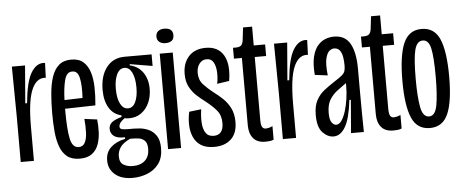

<svg xmlns="http://www.w3.org/2000/svg" viewBox="-52 -790 2555 1058"><g transform="rotate(-5 1225.5 -261.0)"><path d="M35 0V-250L32 -528H105L88 -320H98Q109 -437 137.5 -485Q166 -533 206 -533Q213 -533 216 -532L213 -450Q210 -451 205 -451Q158 -451 133 -388.5Q108 -326 108 -189V0Z M361 10Q317 10 291 -11Q265 -32 252 -69Q239 -106 235 -153Q231 -200 231 -251Q231 -309 235.5 -360.5Q240 -412 253 -452Q266 -492 292 -515Q318 -538 361 -538Q403 -538 427.5 -516.5Q452 -495 463.5 -458.5Q475 -422 476 -374.5Q477 -327 472 -275L304 -271Q304 -267 304 -261Q304 -156 315 -105Q326 -54 361 -54Q384 -54 395 -74.5Q406 -95 407.5 -129.5Q409 -164 405 -206L475 -197Q479 -163 477.5 -126.5Q476 -90 465 -59Q454 -28 429 -9Q404 10 361 10ZM361 -472Q330 -473 318.5 -429.5Q307 -386 305 -319L405 -322Q409 -393 400 -433Q391 -473 361 -472Z M642 141Q580 141 545 111Q510 81 510 33Q510 -12 540 -39.5Q570 -67 619 -77V-86Q579 -84 559 -98.5Q539 -113 539 -139Q539 -162 556.5 -175.5Q574 -189 610 -199V-208Q566 -218 542.5 -257Q519 -296 519 -356Q519 -434 555.5 -481Q592 -528 656 -528H805V-464L680 -485V-478Q726 -468 752 -431Q778 -394 778 -340Q778 -298 762.5 -263.5Q747 -229 718.5 -208.5Q690 -188 651 -188Q647 -188 639.5 -188.5Q632 -189 627 -191Q594 -169 594 -147Q594 -134 608 -131.5Q622 -129 641 -129H673Q683 -129 705.5 -127Q728 -125 752.5 -114.5Q777 -104 794.5 -79Q812 -54 812 -9Q812 45 787 78Q762 111 723 126Q684 141 642 141ZM650 -243Q677 -243 691.5 -273.5Q706 -304 706 -353Q706 -405 691 -436Q676 -467 649 -467Q622 -467 607 -436Q592 -405 592 -356Q592 -304 607.5 -273.5Q623 -243 650 -243ZM648 76Q692 76 716.5 53Q741 30 741 -11Q741 -43 727 -56.5Q713 -70 694 -72.5Q675 -75 659 -75H646Q606 -56 591 -33Q576 -10 576 16Q576 51 598 63.5Q620 76 648 76Z M850 0V-528H922V0ZM886 -583Q866 -583 853 -593.5Q840 -604 840 -623Q840 -643 853 -653Q866 -663 886 -663Q934 -663 934 -623Q934 -583 886 -583Z M1105 10Q1059 10 1031.5 -8Q1004 -26 991 -56Q978 -86 977 -122.5Q976 -159 984 -195L1051 -203Q1045 -164 1047 -129Q1049 -94 1063 -72.5Q1077 -51 1107 -51Q1161 -51 1161 -118Q1161 -160 1138 -187.5Q1115 -215 1075 -246Q1052 -263 1029.5 -284Q1007 -305 992 -334Q977 -363 977 -404Q977 -464 1010.5 -501Q1044 -538 1105 -538Q1173 -538 1203 -487.5Q1233 -437 1218 -345L1151 -335Q1157 -364 1156 -397Q1155 -430 1143 -452.5Q1131 -475 1104 -475Q1080 -475 1064.5 -455Q1049 -435 1049 -404Q1049 -365 1072.5 -339.5Q1096 -314 1128 -289Q1153 -271 1177 -248Q1201 -225 1217 -193.5Q1233 -162 1233 -117Q1233 -55 1198.5 -22.5Q1164 10 1105 10Z M1387 6Q1343 6 1321 -20.5Q1299 -47 1299 -92V-465H1255V-525H1269Q1293 -525 1301.5 -535Q1310 -545 1312 -565L1320 -632H1370V-528H1433V-464H1370V-117Q1370 -88 1376.5 -77Q1383 -66 1397 -66Q1402 -66 1411.5 -68Q1421 -70 1434 -76V-1Q1422 4 1409 5Q1396 6 1387 6Z M1485 0V-250L1482 -528H1555L1538 -320H1548Q1559 -437 1587.5 -485Q1616 -533 1656 -533Q1663 -533 1666 -532L1663 -450Q1660 -451 1655 -451Q1608 -451 1583 -388.5Q1558 -326 1558 -189V0Z M1765 10Q1733 10 1705 -19Q1677 -48 1677 -116Q1677 -166 1694 -197.5Q1711 -229 1737.5 -249.5Q1764 -270 1793 -289Q1823 -308 1837 -319.5Q1851 -331 1855 -343Q1859 -355 1859 -375Q1859 -398 1855.5 -420.5Q1852 -443 1841 -458Q1830 -473 1809 -473Q1798 -473 1784.5 -463.5Q1771 -454 1763 -423Q1755 -392 1762 -328L1691 -337Q1686 -398 1695.5 -437Q1705 -476 1724 -498Q1743 -520 1766.5 -529Q1790 -538 1814 -538Q1876 -538 1903.5 -489Q1931 -440 1931 -350V-241Q1931 -181 1931.5 -120.5Q1932 -60 1933 0H1862Q1866 -46 1869.5 -91.5Q1873 -137 1877 -183H1869Q1857 -81 1830.5 -35.5Q1804 10 1765 10ZM1785 -53Q1802 -53 1815.5 -73Q1829 -93 1838.5 -124.5Q1848 -156 1853 -191Q1858 -226 1858 -257V-277Q1836 -261 1810.5 -242.5Q1785 -224 1767 -196Q1749 -168 1749 -121Q1749 -83 1760.5 -68Q1772 -53 1785 -53Z M2095 6Q2051 6 2029 -20.5Q2007 -47 2007 -92V-465H1963V-525H1977Q2001 -525 2009.5 -535Q2018 -545 2020 -565L2028 -632H2078V-528H2141V-464H2078V-117Q2078 -88 2084.5 -77Q2091 -66 2105 -66Q2110 -66 2119.5 -68Q2129 -70 2142 -76V-1Q2130 4 2117 5Q2104 6 2095 6Z M2298 10Q2227 10 2198 -57.5Q2169 -125 2169 -261Q2169 -401 2198.5 -469.5Q2228 -538 2299 -538Q2370 -538 2399 -470Q2428 -402 2428 -263Q2428 -125 2398.5 -57.5Q2369 10 2298 10ZM2299 -54Q2333 -54 2343.5 -111.5Q2354 -169 2354 -268Q2354 -380 2343 -427Q2332 -474 2300 -474Q2267 -474 2255 -426Q2243 -378 2243 -266Q2243 -168 2253.5 -111Q2264 -54 2299 -54Z"/></g></svg>

Font: Bricolage Grotesque 48pt Condensed Light
Style: Regular
Weight: 300
Width: 3
Designer: Mathieu Triay
Foundry: Atelier Triay
Version: Version 1.000; ttfautohint (v1.8.4.7-5d5b);gftools[0.9.32]